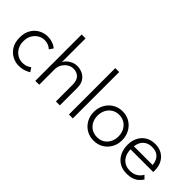

<svg xmlns="http://www.w3.org/2000/svg" viewBox="27 -1346 2015 2015"><g transform="rotate(45 1035.0 -338.0)"><path d="M237.5 -38Q281.5 -38 308 -51.8Q334.5 -65.5 340.5 -71L370.5 -27Q366.5 -24 348 -14.2Q329.5 -4.5 300.2 3.8Q271 12 234 12Q184.5 12 138.5 -12.5Q92.5 -37 62.8 -85.5Q33 -134 33 -205.5Q33 -277.5 62.8 -325.8Q92.5 -374 138.5 -398.2Q184.5 -422.5 234 -422.5Q271 -422.5 299 -413.5Q327 -404.5 345 -393.5Q363 -382.5 367.5 -377.5L338 -334Q333.5 -338 321.2 -347.2Q309 -356.5 288 -364.5Q267 -372.5 237.5 -372.5Q202 -372.5 167.5 -353Q133 -333.5 110.8 -296.2Q88.5 -259 88.5 -205.5Q88.5 -152 110.8 -114.5Q133 -77 167.5 -57.5Q202 -38 237.5 -38Z M675 -422.5Q713.5 -422.5 750.5 -405.8Q787.5 -389 811.5 -352.8Q835.5 -316.5 835.5 -259V0H777.5V-245.5Q777.5 -314 745.8 -344.2Q714 -374.5 664.5 -374.5Q631 -374.5 600.2 -355.5Q569.5 -336.5 549.5 -303.5Q529.5 -270.5 529.5 -229.5V0H471.5V-688H529.5V-331.5Q533 -349 553.2 -370.2Q573.5 -391.5 605.2 -407Q637 -422.5 675 -422.5Z M1028.5 0H970.5V-688H1028.5Z M1347 12Q1285.5 12 1237.8 -16.8Q1190 -45.5 1162.8 -94.5Q1135.5 -143.5 1135.5 -204Q1135.5 -264.5 1162.8 -314.2Q1190 -364 1237.8 -393.2Q1285.5 -422.5 1347 -422.5Q1408.5 -422.5 1455.8 -393.2Q1503 -364 1530 -314.2Q1557 -264.5 1557 -204Q1557 -143.5 1530 -94.5Q1503 -45.5 1455.8 -16.8Q1408.5 12 1347 12ZM1347 -39.5Q1393.5 -39.5 1428.2 -61Q1463 -82.5 1482.2 -120Q1501.5 -157.5 1501.5 -204Q1501.5 -251 1482.2 -288.8Q1463 -326.5 1428.2 -348.8Q1393.5 -371 1347 -371Q1300 -371 1265 -348.8Q1230 -326.5 1210.5 -288.8Q1191 -251 1191 -204Q1191 -157.5 1210.5 -120Q1230 -82.5 1265 -61Q1300 -39.5 1347 -39.5Z M1686 -198.5Q1686.5 -155.5 1703.2 -118Q1720 -80.5 1754 -57.5Q1788 -34.5 1839.5 -34.5Q1881.5 -34.5 1909.8 -48.2Q1938 -62 1954.8 -80.2Q1971.5 -98.5 1978.5 -113L2014 -78Q1995.5 -49.5 1971.2 -29.2Q1947 -9 1914.2 1.5Q1881.5 12 1836.5 12Q1771 12 1724.8 -17.2Q1678.5 -46.5 1654.2 -97Q1630 -147.5 1630 -210.5Q1630 -270.5 1654 -318.5Q1678 -366.5 1723.2 -394.5Q1768.5 -422.5 1832.5 -422.5Q1890.5 -422.5 1933.2 -397Q1976 -371.5 1999.8 -326.2Q2023.5 -281 2023.5 -221Q2023.5 -216.5 2023.2 -209.5Q2023 -202.5 2022.5 -198.5ZM1966.5 -246Q1966 -273 1953.2 -303.2Q1940.5 -333.5 1911.8 -354.8Q1883 -376 1833 -376Q1781 -376 1750.2 -355.2Q1719.5 -334.5 1705.5 -304.5Q1691.5 -274.5 1688.5 -246Z"/></g></svg>

Font: League Spartan Thin Light
Style: Regular
Weight: 300
Version: Version 2.002